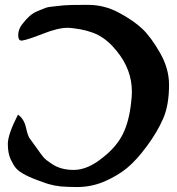

<svg xmlns="http://www.w3.org/2000/svg" viewBox="-20 -757 715 777"><path d="M290 0 252 -1Q198.2 -2 152.3 -20.5Q68.4 -48.8 44.9 -76.2Q35.2 -86.9 23.4 -111.8Q11.7 -136.7 11.7 -174.8Q11.7 -212.9 52.7 -293Q77.1 -276.4 85 -241.2Q92.8 -206.1 100.6 -196.3L128.9 -157.2Q149.4 -127.9 157.2 -119.1Q165 -110.4 185.5 -96.7Q222.7 -69.3 278.3 -69.3Q334 -69.3 394.5 -118.2Q451.2 -162.1 477.1 -214.4Q502.9 -266.6 510.7 -342.8Q513.7 -366.2 513.7 -386.7Q513.7 -475.6 452.1 -550.8Q417 -594.7 377 -615.2Q336.9 -635.7 277.3 -642.6Q261.7 -644.5 253.9 -644.5Q214.8 -644.5 154.3 -620.6Q93.8 -596.7 69.3 -592.8H66.4Q53.7 -592.8 53.7 -615.2Q53.7 -637.7 69.3 -658.2Q85 -678.7 99.1 -691.4Q113.3 -704.1 131.8 -711.9Q150.4 -719.7 163.1 -724.6Q175.8 -729.5 201.2 -731.4L238.3 -735.4Q257.8 -737.3 322.3 -737.3H336.9Q402.3 -737.3 461.4 -705.6Q520.5 -673.8 555.7 -640.6Q590.8 -607.4 627.4 -543.5Q664.1 -479.5 664.1 -414.1Q664.1 -332 640.6 -277.8Q617.2 -223.6 574.7 -166Q532.2 -108.4 494.1 -77.1Q456.1 -45.9 403.3 -22.9Q350.6 0 290 0Z"/></svg>

Font: Essays1743
Style: Medium
Weight: 500
Designer: Based on the typeface in a 1743 English translation of the essays of Montaigne.  PostScript/TrueType font designed by Jo
Version: Version 002.100